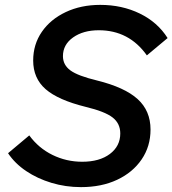

<svg xmlns="http://www.w3.org/2000/svg" viewBox="-20 -751 707 787"><path d="M13 -123 100 -196Q138 -144 195 -116Q252 -88 317 -88Q388 -88 430.5 -120Q473 -152 473 -204Q473 -245 441.5 -269.5Q410 -294 331 -313Q218 -341 167 -385.5Q116 -430 116 -503Q116 -569 151.5 -620.5Q187 -672 249.5 -701.5Q312 -731 391 -731Q480 -731 553 -695.5Q626 -660 667 -595L582 -524Q509 -627 385 -627Q321 -627 279.5 -597.5Q238 -568 238 -521Q238 -485 268.5 -462.5Q299 -440 378 -421Q491 -393 544 -345Q597 -297 597 -220Q597 -151 560.5 -97.5Q524 -44 460 -14Q396 16 312 16Q249 16 191 -1.5Q133 -19 87 -50Q41 -81 13 -123Z"/></svg>

Font: Wix Madefor Text SemiBold
Style: Italic
Weight: 600
Italic angle: -12°
Designer: Dalton Maag Ltd
Foundry: Dalton Maag Ltd
Version: Version 3.100